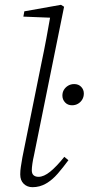

<svg xmlns="http://www.w3.org/2000/svg" viewBox="-20 -764 368 797"><path d="M115 13Q93 13 78.5 -1Q64 -15 64 -40Q64 -56 66.5 -71.5Q69 -87 73 -111L152 -502Q163 -554 172.5 -605Q182 -656 191 -708L203 -690L77 -695L81 -717L233 -744L246 -736L121 -119Q117 -102 114.5 -85Q112 -68 112 -57Q112 -43 119.5 -36.5Q127 -30 140 -30Q162 -30 188.5 -51.5Q215 -73 247 -113L264 -99Q242 -69 219.5 -43Q197 -17 171 -2Q145 13 115 13ZM279 -327Q261 -327 250 -339Q239 -351 239 -367Q239 -381 245.5 -391.5Q252 -402 263 -408.5Q274 -415 288 -415Q306 -415 317 -403.5Q328 -392 328 -376Q328 -362 321.5 -351Q315 -340 304 -333.5Q293 -327 279 -327Z"/></svg>

Font: Source Serif 4 18pt Light
Style: Italic
Weight: 300
Italic angle: -12°
Designer: Frank Grießhammer
Foundry: Adobe Systems Incorporated
Version: Version 4.004;hotconv 1.0.116;makeotfexe 2.5.65601